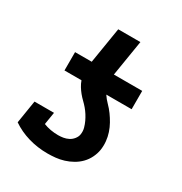

<svg xmlns="http://www.w3.org/2000/svg" viewBox="-173 -863 946 998"><g transform="rotate(30 300.0 -363.5)"><path d="M252 8Q193 8 138 -8Q83 -24 38 -55L60 -192H177L165 -118Q185 -110 207.5 -106Q230 -102 253 -102Q268 -102 283.5 -104.5Q299 -107 314 -114.5Q329 -122 340 -136Q351 -150 353 -165Q356 -185 351 -203Q346 -221 338.5 -237Q331 -253 321.5 -268Q312 -283 300.5 -296.5Q289 -310 276 -322.5Q263 -335 252 -348.5Q241 -362 231.5 -377.5Q222 -393 216 -410H114V-520H214L249 -735H382L347 -520H517V-410H365Q378 -390 395.5 -372.5Q413 -355 427.5 -335Q442 -315 454 -293.5Q466 -272 474 -248Q482 -224 484.5 -198Q487 -172 483 -146Q479 -122 467.5 -98.5Q456 -75 438 -56.5Q420 -38 397 -25Q374 -12 349.5 -4.5Q325 3 300.5 5.5Q276 8 252 8Z"/></g></svg>

Font: Iosevka HT Extrabold Extended
Style: Italic
Weight: 800
Width: 7
Italic angle: -9°
Monospace: yes
Designer: Belleve Invis
Foundry: Belleve Invis
Version: Version 32.3.0; ttfautohint (v1.8.4)